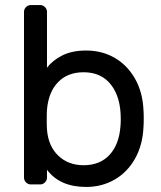

<svg xmlns="http://www.w3.org/2000/svg" viewBox="-20 -730 638 760"><path d="M549 -261Q549 -238 548 -228Q545 -156 514.5 -102Q484 -48 433.5 -19Q383 10 321 10Q217 10 166 -58V-27Q166 -16 158 -8Q150 0 139 0H102Q91 0 83 -8Q75 -16 75 -27V-683Q75 -694 83 -702Q91 -710 102 -710H139Q150 -710 158 -702Q166 -694 166 -683V-462Q188 -491 226.5 -510.5Q265 -530 321 -530Q384 -530 434 -501Q484 -472 514.5 -418.5Q545 -365 548 -293Q549 -283 549 -261ZM457 -232Q458 -242 458 -260Q458 -345 419.5 -394.5Q381 -444 311 -444Q248 -444 210 -405Q172 -366 166 -296Q165 -286 165 -257Q165 -227 166 -217Q171 -152 210.5 -114Q250 -76 311 -76Q376 -76 414 -117.5Q452 -159 457 -232Z"/></svg>

Font: Hezaedrus
Style: Regular
Weight: 400
Designer: Hubert & Fischer
Foundry: Hubert & Fischer
Version: Version 1.10;September 3, 2019;FontCreator 11.5.0.2425 64-bi